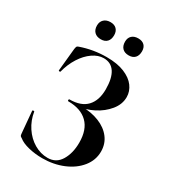

<svg xmlns="http://www.w3.org/2000/svg" viewBox="-196 -918 936 1038"><g transform="rotate(30 271.5 -399.0)"><path d="M364 -161Q364 -242 321.5 -283.5Q279 -325 201 -325Q197 -325 197 -331Q197 -337 201 -337Q273 -337 308.5 -375Q344 -413 344 -482Q344 -551 320.5 -587Q297 -623 251 -623Q217 -623 183 -599.5Q149 -576 123 -535Q97 -494 84 -443Q83 -440 78 -441Q73 -442 73 -444L87 -586Q89 -598 91 -602Q93 -606 102 -609Q179 -636 262 -636Q328 -636 373 -617.5Q418 -599 440.5 -568.5Q463 -538 463 -502Q463 -457 431.5 -418.5Q400 -380 353 -356Q306 -332 263 -329L277 -337Q338 -337 386.5 -317.5Q435 -298 462.5 -262Q490 -226 490 -178Q490 -124 455 -80.5Q420 -37 361 -12.5Q302 12 232 12Q187 12 146 2Q105 -8 83 -26Q74 -31 72 -34.5Q70 -38 69 -49L57 -184Q57 -186 62.5 -187Q68 -188 69 -185Q77 -134 104.5 -92.5Q132 -51 172 -27.5Q212 -4 256 -4Q309 -4 336.5 -49.5Q364 -95 364 -161ZM130 -758Q130 -782 145 -796Q160 -810 185 -810Q210 -810 223.5 -796Q237 -782 237 -758Q237 -732 223.5 -717.5Q210 -703 185 -703Q159 -703 144.5 -717.5Q130 -732 130 -758ZM305 -758Q305 -782 319.5 -795.5Q334 -809 359 -809Q384 -809 397.5 -795.5Q411 -782 411 -758Q411 -732 397.5 -717.5Q384 -703 359 -703Q333 -703 319 -717.5Q305 -732 305 -758Z"/></g></svg>

Font: Cormorant SC
Style: Bold
Weight: 700
Designer: Christian Thalmann (Catharsis Fonts)
Foundry: Catharsis Fonts
Version: Version 4.000